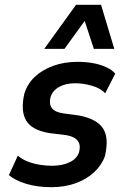

<svg xmlns="http://www.w3.org/2000/svg" viewBox="-20 -768 515 798"><path d="M194 10Q135 10 89 -4Q43 -18 17 -40L54 -121Q73 -105 97 -96Q121 -87 147 -83Q173 -79 196 -79Q239 -79 270 -94Q301 -109 309 -137Q316 -166 303 -183Q290 -200 257 -206L184 -215Q113 -227 89 -266.5Q65 -306 81 -378Q94 -420 125 -449Q156 -478 201.5 -494.5Q247 -511 302 -511Q337 -511 367 -505.5Q397 -500 421 -489Q445 -478 459 -462L417 -380Q399 -401 362.5 -411.5Q326 -422 293 -422Q253 -422 225.5 -406.5Q198 -391 190 -364Q183 -336 195.5 -319Q208 -302 242 -297L308 -288Q382 -274 408 -234.5Q434 -195 416 -119Q403 -82 371.5 -52.5Q340 -23 294.5 -6.5Q249 10 194 10ZM164 -565 296 -748H400L455 -565H370L332 -681L248 -565Z"/></svg>

Font: Nunito Sans 7pt Condensed
Style: Bold Italic
Weight: 700
Width: 3
Italic angle: -9°
Designer: Vernon Adams
Foundry: Vernon Adams
Version: Version 3.101;gftools[0.9.27]